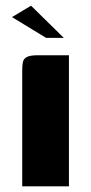

<svg xmlns="http://www.w3.org/2000/svg" viewBox="-20 -654 321 674"><path d="M58 0Q58 -102 58 -204Q58 -306 58 -408Q58 -425 60.5 -436.5Q63 -448 74.5 -454Q86 -460 112 -460H222V0ZM142 -521 22 -594 89 -634 204 -521Z"/></svg>

Font: Genos Thin
Style: Bold
Weight: 700
Version: Version 1.010